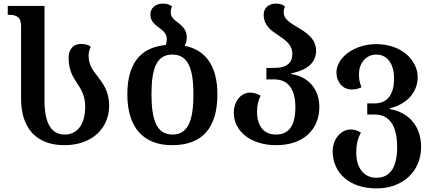

<svg xmlns="http://www.w3.org/2000/svg" viewBox="-20 -793 2403 1066"><path d="M337 13C498 13 586 -87 586 -206C586 -289 550 -332 518 -374C493 -405 472 -436 472 -483C472 -502 476 -518 484 -533C472 -543 455 -549 429 -549C387 -549 361 -519 361 -473C361 -406 383 -369 406 -334C430 -298 453 -263 453 -201C453 -107 413 -46 339 -46C269 -46 227 -103 227 -234V-760H23V-711H28C81 -711 97 -691 97 -646V-244C97 -85 179 13 337 13Z M1005 -539C1013 -552 1017 -567 1017 -585C1017 -627 993 -647 970 -666C947 -683 928 -698 928 -724C928 -735 930 -745 935 -757C923 -767 908 -773 885 -773C844 -773 815 -750 815 -711C815 -676 840 -656 865 -638C886 -622 906 -605 906 -577C906 -565 904 -553 900 -543C762 -530 687 -443 687 -270C687 -79 781 13 936 13C1100 13 1187 -79 1187 -270C1187 -429 1120 -516 1005 -539ZM938 -46C852 -46 821 -122 821 -270C821 -416 851 -490 937 -490C1022 -490 1054 -416 1054 -270C1054 -122 1023 -46 938 -46Z M1513 13C1665 13 1753 -74 1753 -200C1753 -298 1692 -368 1597 -382V-386C1692 -405 1735 -449 1735 -512C1735 -580 1677 -615 1626 -645C1588 -668 1555 -689 1555 -724C1555 -735 1557 -745 1562 -757C1550 -767 1535 -773 1512 -773C1473 -773 1444 -750 1444 -711C1444 -653 1484 -624 1524 -598C1564 -571 1603 -545 1603 -494C1603 -444 1572 -416 1504 -416H1459V-352H1504C1578 -352 1620 -300 1620 -198C1620 -90 1580 -46 1512 -46C1446 -46 1408 -91 1407 -171C1407 -207 1413 -232 1427 -262C1409 -272 1388 -279 1369 -279C1316 -279 1278 -228 1278 -167C1278 -65 1372 13 1513 13Z M2070 253C2220 253 2318 155 2318 23C2318 -103 2238 -172 2145 -187V-192C2238 -214 2299 -280 2299 -365C2299 -456 2212 -548 2069 -548C1947 -548 1848 -474 1848 -390C1848 -337 1883 -296 1933 -296C1950 -296 1968 -300 1987 -308C1976 -337 1973 -353 1973 -383C1973 -438 2009 -490 2069 -490C2136 -490 2168 -430 2168 -358C2168 -276 2136 -219 2061 -219H2019V-157H2061C2141 -157 2185 -97 2185 24C2185 133 2148 194 2070 194C1994 194 1958 131 1958 56C1958 8 1966 -24 1984 -57C1964 -69 1945 -74 1927 -74C1871 -74 1827 -18 1827 46C1827 168 1921 253 2070 253Z"/></svg>

Font: Noto Serif Georgian SemiBold
Style: Regular
Weight: 600
Designer: Monotype Design Team, Akaki Razmadze
Foundry: Google LLC
Version: Version 2.003